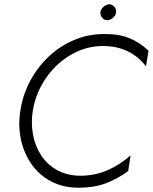

<svg xmlns="http://www.w3.org/2000/svg" viewBox="-20 -868 714 897"><path d="M449 -811Q451 -825 464 -836.5Q477 -848 492 -848Q506 -847 515 -835.5Q524 -824 522 -810Q521 -796 507.5 -784.5Q494 -773 480 -774Q466 -774 457 -785.5Q448 -797 449 -811ZM133 -350Q124 -292 134.5 -237.5Q145 -183 173.5 -140.5Q202 -98 247.5 -73Q293 -48 353 -47Q425 -47 484 -73.5Q543 -100 590 -142L579 -69Q529 -32 474 -11.5Q419 9 348 9Q275 9 219 -20.5Q163 -50 127.5 -100.5Q92 -151 78 -215.5Q64 -280 75 -350Q86 -424 120.5 -489Q155 -554 207.5 -603.5Q260 -653 326 -681Q392 -709 467 -709Q533 -710 582.5 -690.5Q632 -671 674 -631L662 -558Q627 -604 576.5 -628.5Q526 -653 461 -653Q400 -653 345 -629Q290 -605 246 -563.5Q202 -522 172.5 -467Q143 -412 133 -350Z"/></svg>

Font: Jost* Light
Style: Italic
Weight: 300
Italic angle: -10°
Version: Version 3.7